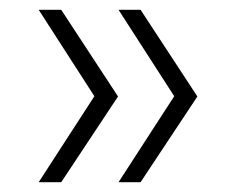

<svg xmlns="http://www.w3.org/2000/svg" viewBox="-20 -467 474 392"><path d="M105 -447 221 -270 105 -95H59L184 -288V-253L59 -447ZM267 -447 383 -270 267 -95H222L347 -288V-253L222 -447Z"/></svg>

Font: SUSE ExtraLight
Style: Regular
Weight: 250
Designer: Rene Bieder
Foundry: SUSE
Version: Version 1.000